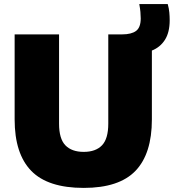

<svg xmlns="http://www.w3.org/2000/svg" viewBox="-20 -908 849 938"><path d="M389 10Q213.5 10 132.5 -73.5Q51.5 -157 51.5 -324.5V-740H268.5V-304Q268.5 -230 299.5 -198Q330.5 -166 389 -166Q447.5 -166 478.2 -198Q509 -230 509 -304V-740H576.5Q622 -740 644.8 -757Q667.5 -774 667.5 -818Q667.5 -832.5 666 -849.2Q664.5 -866 660.5 -888H799.5Q805.5 -866.5 807.2 -847.2Q809 -828 809 -809Q809 -750 785.8 -713.5Q762.5 -677 722 -661V-324.5Q722 -157 642 -73.5Q562 10 389 10Z"/></svg>

Font: Encode Sans Black
Style: Regular
Weight: 900
Designer: Multiple Designers
Foundry: Impallari Type
Version: Version 3.002; ttfautohint (v1.8.3) -l 8 -r 50 -G 200 -x 14 